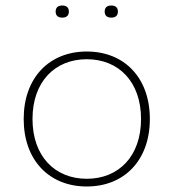

<svg xmlns="http://www.w3.org/2000/svg" viewBox="-20 -667 630 697"><path d="M295 10C431 10 524 -85 524 -235C524 -385 431 -480 295 -480C159 -480 66 -385 66 -235C66 -85 159 10 295 10ZM295 -18C179 -18 98 -100 98 -235C98 -370 179 -452 295 -452C411 -452 492 -370 492 -235C492 -100 411 -18 295 -18ZM206 -603C221 -603 230 -610 230 -625C230 -640 221 -647 206 -647C191 -647 182 -640 182 -625C182 -610 191 -603 206 -603ZM384 -603C399 -603 408 -610 408 -625C408 -640 399 -647 384 -647C369 -647 360 -640 360 -625C360 -610 369 -603 384 -603Z"/></svg>

Font: Gantari Thin
Style: Regular
Weight: 250
Designer: Anugrah Pasau
Foundry: Lafontype
Version: Version 1.000